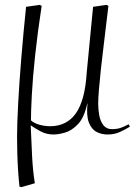

<svg xmlns="http://www.w3.org/2000/svg" viewBox="-20 -538 576 788"><path d="M68 230 60 228Q57 202 54.5 165.5Q52 129 51 91Q50 53 50 24Q50 -28 54.5 -112.5Q59 -197 67.5 -300.5Q76 -404 87 -510L143 -518L151 -514Q134 -403 124 -309Q114 -215 110.5 -146.5Q107 -78 107 -44Q120 -32 142 -26Q164 -20 186 -20Q254 -20 291.5 -73Q329 -126 336 -241L362 -510L417 -518L425 -514Q421 -483 416 -439.5Q411 -396 405 -347.5Q399 -299 394 -253Q389 -207 386 -170Q383 -133 383 -113Q383 -88 387.5 -64Q392 -40 404.5 -24Q417 -8 439 -8Q461 -8 476 -13.5Q491 -19 508 -28L513 -18Q495 -7 472.5 3.5Q450 14 421 14Q397 14 376.5 3.5Q356 -7 345 -34.5Q334 -62 339 -113H338Q326 -56 300.5 -29Q275 -2 247.5 6Q220 14 200 14Q170 14 145.5 0.5Q121 -13 107 -23H106Q109 53 112 108.5Q115 164 123 214Z"/></svg>

Font: Literata 72pt ExtraLight
Style: Italic
Weight: 200
Italic angle: -2°
Designer: Latin by Veronika Burian and Jose Scaglione. Greek by Irene Vlachou. Cyrillic by Vera Evstafieva
Foundry: TypeTogether
Version: Version 3.002